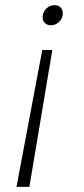

<svg xmlns="http://www.w3.org/2000/svg" viewBox="-20 -577 324 745"><path d="M183 -383 94 148H44L144 -383ZM192 -557Q208 -557 217 -546Q226 -535 223 -518Q220 -501 207 -490Q194 -479 177 -479Q161 -479 152 -490Q143 -501 146 -518Q149 -535 162 -546Q175 -557 192 -557Z"/></svg>

Font: Poppins ExtraLight
Style: Italic
Weight: 275
Italic angle: -10°
Designer: Ninad Kale (Devanagari), Jonny Pinhorn (Latin)
Foundry: Indian Type Foundry
Version: Version 3.200;PS 1.000;hotconv 16.6.54;makeotf.lib2.5.65590